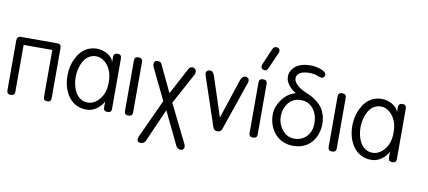

<svg xmlns="http://www.w3.org/2000/svg" viewBox="-92 -1234 4056 1820"><g transform="rotate(10 1936.0 -324.0)"><path d="M-1 -36.1V-519Q-1 -534.7 8.5 -546.4Q18.1 -558.1 33.2 -558.1H388.2Q424.8 -558.1 424.8 -518.1V-36.1Q424.8 0 388.2 0Q351.1 0 351.1 -36.1V-487.8H75.2V-36.1Q75.2 0 36.1 0Q-1 0 -1 -36.1Z M929.7 -475.1V-521Q929.7 -560.1 968.8 -560.1Q1005.9 -560.1 1005.9 -521V-33.2Q1005.9 0 968.8 0Q929.7 0 929.7 -34.2V-94.2Q910.2 -51.8 865 -19.3Q819.8 13.2 767.6 13.2Q721.7 13.2 683.1 -2.7Q644.5 -18.6 617.4 -45.7Q590.3 -72.8 571.5 -109.1Q552.7 -145.5 543.7 -187Q534.7 -228.5 534.7 -272.9Q534.7 -316.9 543.7 -359.6Q552.7 -402.3 572 -440.9Q591.3 -479.5 618.2 -509Q645 -538.6 683.6 -555.9Q722.2 -573.2 767.6 -573.2Q817.4 -573.2 866.2 -546.9Q915 -520.5 929.7 -475.1ZM766.6 -55.2Q832 -55.2 881.8 -116.5Q931.6 -177.7 931.6 -277.8Q931.6 -378.9 883.3 -439.9Q835 -501 770.5 -501Q733.4 -501 702.9 -481.4Q672.4 -461.9 653.3 -429.2Q634.3 -396.5 624 -356.2Q613.8 -315.9 613.8 -272.9Q613.8 -231 623.5 -192.4Q633.3 -153.8 651.6 -123Q669.9 -92.3 699.7 -73.7Q729.5 -55.2 766.6 -55.2Z M1208.5 -523.9V-36.1Q1208.5 0 1168.5 0Q1130.4 0 1130.4 -36.1V-523.9Q1130.4 -561 1168.5 -561Q1208.5 -561 1208.5 -523.9Z M1303.7 171.9 1471.7 -192.9 1326.7 -491.2Q1318.8 -509.3 1318.8 -521Q1318.8 -558.1 1356 -558.1Q1383.8 -558.1 1394 -534.2L1516.1 -276.9L1651.9 -532.2Q1663.6 -556.2 1688 -556.2Q1704.1 -556.2 1715.1 -545.2Q1726.1 -534.2 1726.1 -517.1Q1726.1 -503.4 1718.8 -488.8L1558.1 -192.9L1737.8 169.9Q1746.1 189 1746.1 199.2Q1746.1 208.5 1741.7 215.8Q1734.4 232.9 1711.9 232.9Q1697.8 232.9 1685.1 223.9Q1672.4 214.8 1665 199.2L1515.1 -112.8Q1492.2 -60.1 1445.6 45.2Q1398.9 150.4 1376 203.1Q1362.8 234.9 1326.7 234.9Q1304.7 234.9 1297.9 219.2Q1294.9 213.4 1294.9 205.1Q1294.9 193.8 1303.7 171.9Z M1902.8 -512.2 2026.9 -132.8 2152.8 -513.2Q2167.5 -556.2 2198.7 -556.2Q2215.3 -556.2 2225.1 -547.1Q2234.9 -538.1 2234.9 -521Q2234.9 -512.2 2231.9 -504.9L2068.8 -29.8Q2058.6 0 2023.9 0Q1993.2 0 1982.9 -29.8L1823.7 -503.9Q1820.8 -512.7 1820.8 -521Q1820.8 -537.1 1831.5 -546.6Q1842.3 -556.2 1858.9 -556.2Q1888.7 -556.2 1902.8 -512.2Z M2407.7 -523.9V-36.1Q2407.7 0 2367.7 0Q2329.6 0 2329.6 -36.1V-523.9Q2329.6 -561 2367.7 -561Q2407.7 -561 2407.7 -523.9ZM2471.7 -836.9 2403.8 -683.1Q2399.4 -672.4 2396 -666.3Q2392.6 -660.2 2385.3 -654.1Q2377.9 -647.9 2368.7 -647.9Q2350.1 -647.9 2340.8 -657.5Q2331.5 -667 2331.5 -682.1Q2331.5 -691.4 2335.4 -699.2L2402.3 -855Q2415 -882.8 2438.5 -882.8Q2473.6 -882.8 2473.6 -847.2Q2473.6 -842.8 2471.7 -836.9Z M2753.9 -429.2Q2715.8 -429.2 2684.6 -413.3Q2653.3 -397.5 2633.8 -371.3Q2614.3 -345.2 2603.8 -313.5Q2593.3 -281.7 2593.3 -248Q2593.3 -171.4 2639.4 -114.7Q2685.5 -58.1 2754.9 -58.1Q2827.6 -58.1 2873.3 -107.2Q2918.9 -156.2 2918.9 -233.9Q2918.9 -318.4 2874.3 -373.8Q2829.6 -429.2 2753.9 -429.2ZM2940.9 -703.1Q2940.9 -691.9 2931.9 -681.9Q2922.9 -671.9 2911.1 -671.9Q2903.8 -671.9 2876 -680.2Q2842.3 -696.8 2790 -696.8Q2730 -696.8 2699 -676.8Q2668 -656.7 2668 -625Q2668 -593.8 2701.7 -561.3Q2735.4 -528.8 2788.1 -507.8Q2819.8 -495.1 2845.5 -481.4Q2871.1 -467.8 2900.1 -444.8Q2929.2 -421.9 2948.7 -395Q2968.3 -368.2 2981.2 -328.6Q2994.1 -289.1 2994.1 -242.2Q2994.1 -190.4 2978.3 -144.8Q2962.4 -99.1 2933.1 -64.2Q2903.8 -29.3 2858.2 -9Q2812.5 11.2 2756.3 11.2Q2700.7 11.2 2654.5 -10Q2608.4 -31.2 2578.1 -66.9Q2547.9 -102.5 2531.5 -149.2Q2515.1 -195.8 2515.1 -247.1Q2515.1 -322.8 2566.2 -393.1Q2617.2 -463.4 2695.3 -485.8Q2651.4 -509.3 2622.8 -548.3Q2594.2 -587.4 2594.2 -625Q2594.2 -685.5 2645 -727.3Q2695.8 -769 2793.9 -769Q2811 -769 2834.5 -764.9Q2857.9 -760.7 2882.6 -753.2Q2907.2 -745.6 2924.1 -732.2Q2940.9 -718.8 2940.9 -703.1Z M3168.9 -523.9V-36.1Q3168.9 0 3128.9 0Q3090.8 0 3090.8 -36.1V-523.9Q3090.8 -561 3128.9 -561Q3168.9 -561 3168.9 -523.9Z M3671.4 -475.1V-521Q3671.4 -560.1 3710.4 -560.1Q3747.6 -560.1 3747.6 -521V-33.2Q3747.6 0 3710.4 0Q3671.4 0 3671.4 -34.2V-94.2Q3651.9 -51.8 3606.7 -19.3Q3561.5 13.2 3509.3 13.2Q3463.4 13.2 3424.8 -2.7Q3386.2 -18.6 3359.1 -45.7Q3332 -72.8 3313.2 -109.1Q3294.4 -145.5 3285.4 -187Q3276.4 -228.5 3276.4 -272.9Q3276.4 -316.9 3285.4 -359.6Q3294.4 -402.3 3313.7 -440.9Q3333 -479.5 3359.9 -509Q3386.7 -538.6 3425.3 -555.9Q3463.9 -573.2 3509.3 -573.2Q3559.1 -573.2 3607.9 -546.9Q3656.7 -520.5 3671.4 -475.1ZM3508.3 -55.2Q3573.7 -55.2 3623.5 -116.5Q3673.3 -177.7 3673.3 -277.8Q3673.3 -378.9 3625 -439.9Q3576.7 -501 3512.2 -501Q3475.1 -501 3444.6 -481.4Q3414.1 -461.9 3395 -429.2Q3376 -396.5 3365.7 -356.2Q3355.5 -315.9 3355.5 -272.9Q3355.5 -231 3365.2 -192.4Q3375 -153.8 3393.3 -123Q3411.6 -92.3 3441.4 -73.7Q3471.2 -55.2 3508.3 -55.2Z"/></g></svg>

Font: BPreplay
Style: Regular
Weight: 400
Designer: Magenta/George Triantafyllakos
Foundry: Magenta/George Triantafyllakos
Version: Version 1.00